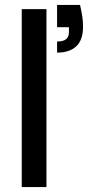

<svg xmlns="http://www.w3.org/2000/svg" viewBox="-20 -757 366 777"><path d="M68 0V-720H168V0ZM211 -544V-589Q236 -589 247.5 -598.5Q259 -608 259 -627V-647H211V-737H304Q310 -710 313 -690Q316 -670 316 -649Q316 -595 288.5 -569.5Q261 -544 211 -544Z"/></svg>

Font: DMSans_18ptMedium
Style: Regular
Weight: 500
Designer: Colophon Foundry, Jonny Pinhorn
Foundry: Colophon Foundry
Version: Version 4.004;gftools[0.9.30]